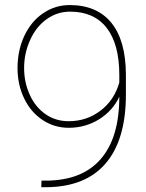

<svg xmlns="http://www.w3.org/2000/svg" viewBox="-20 -741 587 770"><path d="M458.5 -353.5C458.5 -243.7 433.6 -160.6 384.3 -103.5C335 -46.4 262.7 -17.6 167.5 -16.6C167.5 -16.6 146.5 -16.6 146.5 -16.6C146.5 -16.6 145.5 9.8 145.5 9.8C145.5 9.8 168.9 9.8 168.9 9.8C168.9 9.8 168.9 9.8 168.9 9.8C272.9 8.3 351.6 -23.9 404.8 -86.9C458 -149.9 484.9 -241.2 484.9 -361.3C484.9 -361.3 484.9 -442.9 484.9 -442.9C484.9 -442.9 484.9 -442.9 484.9 -442.9C484.4 -532.7 465.3 -601.6 426.8 -649.4C388.2 -696.8 332.5 -720.7 259.3 -720.7C259.3 -720.7 259.3 -720.7 259.3 -720.7C220.2 -720.7 184.6 -709.5 152.3 -687.5C120.1 -665.5 95.2 -634.8 77.1 -596.2C59.1 -557.1 50.3 -514.2 50.3 -467.8C50.3 -467.8 50.3 -467.8 50.3 -467.8C50.3 -423.8 59.1 -383.3 76.7 -346.7C94.2 -310.1 118.7 -281.2 149.9 -260.3C181.2 -239.3 216.3 -228.5 255.4 -228.5C255.4 -228.5 255.4 -228.5 255.4 -228.5C300.8 -228.5 341.8 -240.2 378.4 -263.2C414.6 -286.1 441.4 -315.9 458.5 -353.5C458.5 -353.5 458.5 -353.5 458.5 -353.5ZM255.4 -254.9C220.7 -254.9 189.9 -264.2 163.1 -282.7C136.2 -301.3 114.7 -327.1 99.6 -360.4C84.5 -393.1 76.7 -429.2 76.7 -467.8C76.7 -467.8 76.7 -467.8 76.7 -467.8C76.7 -507.3 84.5 -544.4 100.6 -580.1C116.2 -615.2 138.2 -643.1 166.5 -663.6C194.8 -684.1 226.6 -694.3 261.2 -694.3C261.2 -694.3 261.2 -694.3 261.2 -694.3C324.7 -694.3 373.5 -672.9 407.7 -629.4C441.4 -585.9 458.5 -522.9 458.5 -440.4C458.5 -440.4 458.5 -410.2 458.5 -410.2C458.5 -410.2 458.5 -410.2 458.5 -410.2C445.3 -363.3 420.4 -325.7 383.3 -297.4C346.2 -269 303.7 -254.9 255.4 -254.9C255.4 -254.9 255.4 -254.9 255.4 -254.9Z"/></svg>

Font: WOX
Style: Regular
Weight: 500
Designer: Google
Foundry: ""
Version: ""